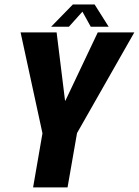

<svg xmlns="http://www.w3.org/2000/svg" viewBox="-20 -816 605 836"><path d="M124.1 0H274.1L315.4 -236.5L564.9 -675H405.7L264.8 -377.8H263.2L226.5 -675H69.6L164.9 -235.6ZM202.7 -699.7H280.1L338.9 -765.2L375.1 -699.7H453.1L392 -796.5H297.2Z"/></svg>

Font: Anybody Thin Condensed
Style: Italic
Weight: 100
Width: 3
Italic angle: -10°
Version: Version 1.113;gftools[0.9.25]